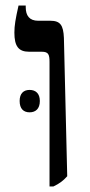

<svg xmlns="http://www.w3.org/2000/svg" viewBox="-20 -667 324 694"><path d="M159 7H173C194 -3 208 -13 223 -30L211 -530C209 -576 198 -592 162 -592H118C86 -592 73 -611 73 -641V-647H47C36 -598 32 -575 32 -549C32 -500 47 -480 85 -480H131C155 -480 159 -470 159 -443ZM51 -302C51 -274 65 -261 87 -261C109 -261 124 -274 124 -302C124 -329 109 -342 87 -342C65 -342 51 -329 51 -302Z"/></svg>

Font: Noto Serif Hebrew SemiCondensed Medium
Style: Regular
Weight: 500
Width: 4
Designer: Monotype Design Team
Foundry: Monotype Imaging Inc.
Version: Version 2.004